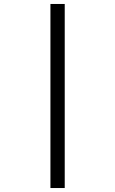

<svg xmlns="http://www.w3.org/2000/svg" viewBox="-20 -812 580 967"><path d="M234 -792H306V135H234Z"/></svg>

Font: utelugu15
Style: Book
Weight: 400
Designer: Jelle Bosma - Monotype Design Team
Foundry: Monotype Imaging Inc.
Version: Version 2.003